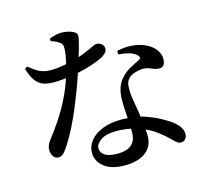

<svg xmlns="http://www.w3.org/2000/svg" viewBox="-118 -940 1236 1133"><g transform="rotate(-15 500.0 -374.0)"><path d="M640 -590V-611Q680 -621 719.5 -619.5Q759 -618 788 -608Q837 -592 864 -562Q891 -532 891 -495Q891 -474 882.5 -460.5Q874 -447 854 -447Q838 -447 823 -453Q808 -459 791 -465Q774 -471 749 -470Q725 -468 702 -459.5Q679 -451 665.5 -434.5Q652 -418 650.5 -394Q649 -370 651 -341Q653 -322 658.5 -290.5Q664 -259 670 -222Q671 -212 673 -201Q691 -197 707 -191Q770 -168 811 -142Q854 -118 878 -91Q902 -64 902 -37Q902 -14 891 -3Q880 8 865 8Q852 8 842.5 1Q833 -6 822 -17.5Q811 -29 795 -43Q764 -72 724 -98Q704 -110 682 -120Q684 -100 684 -81Q684 -17 637.5 18Q591 53 509 53Q428 53 384 17.5Q340 -18 340 -69Q340 -108 366 -141Q392 -174 441 -194Q490 -214 560 -214Q579 -214 597 -212Q595 -233 594 -254Q592 -289 592 -318Q592 -364 602.5 -396Q613 -428 636 -453Q663 -483 695.5 -499Q728 -515 752 -528Q761 -534 759 -542Q757 -550 747 -558Q729 -573 701 -580.5Q673 -588 640 -590ZM102 -660Q124 -643 142.5 -630Q161 -617 183.5 -610Q206 -603 239 -603Q262 -603 287 -607Q309 -610 329 -614Q329 -615 329 -615Q335 -641 339 -665Q343 -689 343 -707Q344 -723 338.5 -732.5Q333 -742 320 -749Q308 -757 296 -761.5Q284 -766 275 -769V-784Q288 -790 308.5 -795.5Q329 -801 347 -801Q372 -801 394.5 -795Q417 -789 431 -778Q439 -773 440.5 -763Q442 -753 438 -734Q434 -715 425 -683Q419 -663 410 -635Q440 -645 460 -654Q491 -667 506.5 -675Q522 -683 531 -683Q548 -683 562 -672.5Q576 -662 576 -643Q576 -628 565.5 -618Q555 -608 544 -600Q522 -588 486 -575Q450 -562 406 -552Q394 -549 382 -546Q380 -542 379 -537Q366 -497 347.5 -448Q329 -399 307 -346Q285 -293 259 -241.5Q233 -190 205 -147Q190 -123 176 -108.5Q162 -94 144 -94Q123 -94 112 -111.5Q101 -129 101 -149Q101 -165 106 -178Q111 -191 123 -207Q157 -250 193 -304Q229 -358 261 -423Q287 -475 306 -534Q267 -529 232 -529Q192 -529 165 -539.5Q138 -550 119.5 -576.5Q101 -603 87 -649ZM600 -147Q560 -156 511 -156Q447 -156 415.5 -133Q384 -110 384 -85Q384 -59 408 -42Q432 -25 485 -25Q526 -25 551.5 -37Q577 -49 588.5 -71Q600 -93 600 -122Q600 -134 600 -147Z"/></g></svg>

Font: Early Summer Mincho SemiBold
Style: Regular
Weight: 600
Designer: GuiWonder
Version: Version 1.002